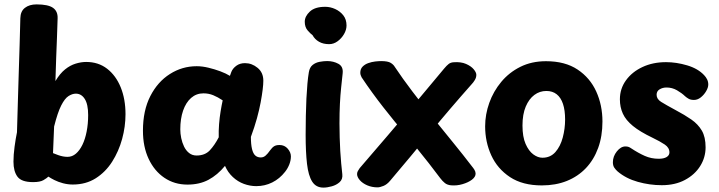

<svg xmlns="http://www.w3.org/2000/svg" viewBox="-20 -835 3271 874"><path d="M72.6 -752Q73.3 -783.9 93.6 -799.4Q113.8 -815 146.3 -815Q199 -815 221.2 -799.4Q243.3 -783.9 242.3 -752Q241.3 -706 239.3 -663.2Q237.3 -620.4 235.8 -573.7Q234.3 -527 232.3 -466Q253 -500.6 276.2 -519.1Q299.3 -537.7 324.3 -545.3Q349.2 -553 372.3 -553Q427.7 -553 467.7 -522.1Q507.7 -491.1 529.5 -437.5Q551.3 -383.9 551.3 -315Q551.3 -258.7 535.9 -202.3Q520.4 -146 490.5 -98.9Q460.6 -51.9 415.7 -23.4Q370.8 5 311.1 5Q289.1 5 267 -0.8Q244.9 -6.7 227.6 -15.4Q210.3 -24.1 200.3 -31.1Q193.3 -24.1 177.9 -15.1Q162.6 -6 130.6 -6Q77.9 -6 59.6 -30.6Q41.3 -55.2 41.3 -99Q41.3 -130 46.3 -167Q51.3 -204 57.3 -233Q59.3 -303 61.3 -370.3Q63.3 -437.7 65.3 -502.4Q67.3 -567.2 69.3 -629.8Q71.3 -692.4 72.6 -752ZM221.3 -138Q233.8 -133 244.8 -129Q255.9 -125 266.6 -123Q277.2 -121 287.6 -121Q308.6 -121 325.6 -135.6Q342.6 -150.1 355.1 -175.7Q367.6 -201.3 374.4 -236.2Q381.3 -271.1 381.3 -311Q381.3 -360.2 365.9 -384.4Q350.6 -408.7 325.2 -408.7Q309.4 -408.7 292.2 -397.9Q275 -387.2 258.7 -355.1Q242.3 -323 226.3 -259Z M630.7 -240Q630.7 -332 664.2 -397.4Q697.7 -462.9 753.6 -498.2Q809.4 -533.6 875.2 -533.6Q900.8 -533.6 928.8 -526.8Q956.9 -520.1 982.9 -510.4Q1008.9 -500.7 1026.6 -489.7L1033.1 -507.7Q1039.4 -523.6 1055.7 -535.6Q1072 -547.6 1095.1 -547.6Q1126.8 -547.6 1152.7 -526.1Q1178.7 -504.7 1178.7 -467.6Q1178.7 -451.8 1175.7 -427.2Q1172.7 -402.6 1166.6 -369.3Q1160.4 -336 1149.6 -296.4Q1138.7 -256.9 1122.1 -212Q1122.1 -177.6 1127.2 -156.7Q1132.2 -135.9 1142.1 -127.1Q1152 -118.3 1167.1 -118.3Q1179.6 -118.3 1189.2 -126.9Q1198.9 -135.4 1209.3 -150.4Q1219 -163.9 1228.1 -169.4Q1237.1 -174.9 1252.4 -174.9Q1275.4 -174.9 1289.8 -158.1Q1304.2 -141.3 1304.2 -123Q1304.2 -105 1296.9 -86.4Q1289.6 -67.9 1277.7 -53Q1253 -21.3 1219.2 -4.5Q1185.4 12.3 1146.6 12.3Q1118.2 12.3 1090.3 2.1Q1062.4 -8.1 1039.9 -29.1Q1017.3 -50 1004.2 -79.9Q969.9 -38.3 928.9 -16.5Q888 5.3 833.3 5.3Q774.2 5.3 728.4 -25.6Q682.7 -56.4 656.7 -111.7Q630.7 -167 630.7 -240ZM800.7 -246Q800.7 -227.1 804.9 -206.4Q809.2 -185.8 817.9 -167.7Q826.7 -149.6 841 -138.3Q855.3 -127.1 874.7 -127.1Q912.8 -127.1 934.8 -150.4Q956.8 -173.8 975.7 -210Q974.9 -238.9 977.2 -269.5Q979.6 -300.1 984.3 -328.6Q989 -357.1 993.7 -378.1Q971.4 -393.1 950.6 -401.6Q929.8 -410.1 906.1 -410.1Q873.8 -410.1 849.9 -389.2Q826.1 -368.2 813.4 -331.3Q800.7 -294.4 800.7 -246Z M1367.3 -736Q1367.3 -760.7 1390.4 -782.3Q1413.4 -804 1460.3 -804Q1483.8 -804 1505.8 -793.9Q1527.9 -783.9 1542.7 -765.3Q1557.4 -746.7 1557.4 -719Q1557.4 -699.6 1546.1 -679.9Q1534.7 -660.2 1516.7 -647.1Q1498.8 -634 1478.3 -634Q1451.2 -634 1432.1 -645Q1412.9 -656 1402.6 -675.1Q1392.6 -682.1 1379.9 -697.1Q1367.3 -712.1 1367.3 -736ZM1385.9 -506.3Q1389.7 -528.7 1403.2 -539.4Q1416.7 -550.2 1435 -553.6Q1453.3 -557 1469.3 -557Q1498 -557 1520.7 -544.4Q1543.3 -531.9 1539.8 -501Q1536.6 -470 1532.9 -436.1Q1529.3 -402.2 1527.3 -362.1Q1525.3 -322 1525.3 -272Q1525.3 -240 1526.3 -208.9Q1527.3 -177.8 1528.9 -147.7Q1530.6 -117.7 1533.2 -90.9Q1535.8 -64.2 1538.2 -42Q1540.8 -19.1 1526 -5.8Q1511.2 7.4 1490.1 13.2Q1469 19 1452.3 19Q1418.4 19 1401.1 -8.3Q1383.7 -35.7 1377.5 -89.4Q1371.3 -143.1 1371.3 -221Q1371.3 -266 1372.2 -307.7Q1373 -349.3 1374.8 -386.5Q1376.7 -423.7 1379.4 -454.1Q1382.1 -484.6 1385.9 -506.3Z M1698.8 17.9Q1673.3 17.9 1651.8 8.7Q1630.3 -0.6 1617.9 -14.9Q1605.4 -29.3 1605.4 -42.7Q1605.4 -49.7 1608.9 -56.2Q1612.4 -62.7 1617.4 -69.7Q1679.4 -141.7 1743.2 -216.2Q1807 -290.8 1872 -367.6Q1937 -444.4 2001.7 -522.8Q2013.3 -536.8 2022.4 -543.8Q2031.4 -550.8 2044.7 -551.6Q2078.1 -554.1 2101.2 -544.1Q2124.2 -534.1 2136.3 -519.7Q2148.3 -505.3 2148.3 -494.3Q2148.3 -481.9 2141.3 -470.5Q2134.3 -459.1 2128.3 -453.1Q2026.3 -338.1 1936.4 -228.6Q1846.4 -119.1 1755.4 -11.7Q1741.4 4.9 1725.3 11.4Q1709.1 17.9 1698.8 17.9ZM2033.3 8.6Q2016 7 2005.2 -1.7Q1994.3 -10.3 1983.9 -24.1Q1957.9 -58.9 1931.9 -92.1Q1906 -125.3 1879.8 -157.3Q1853.6 -189.2 1827.6 -220.3Q1801.7 -251.3 1775.8 -282.9Q1750 -314.4 1724.7 -346.9Q1699.3 -379.3 1674.7 -413.2Q1650.1 -447 1626.1 -483Q1620.1 -494 1620.1 -504Q1620.1 -520.8 1630.4 -531.5Q1640.8 -542.2 1656.3 -547.7Q1671.9 -553.2 1687.8 -555.1Q1703.7 -556.9 1715 -556.9Q1745.7 -556.9 1758.6 -548.8Q1771.4 -540.7 1776.7 -531.2Q1812.7 -477.2 1857 -418.9Q1901.3 -360.6 1948.9 -301.6Q1996.4 -242.7 2042.8 -185.8Q2089.1 -129 2128.1 -78Q2134.1 -71 2139.6 -62.2Q2145 -53.3 2145 -44.6Q2145 -29.7 2128.2 -16.9Q2111.3 -4.2 2085.4 3.3Q2059.6 10.9 2033.3 8.6Z M2188.4 -260Q2188.4 -314 2207.2 -366.6Q2225.9 -419.2 2261.7 -462.2Q2297.4 -505.2 2348.7 -530.8Q2399.9 -556.4 2465.4 -556.4Q2552.2 -556.4 2609.1 -518.5Q2666 -480.6 2694.2 -418.3Q2722.4 -356.1 2722.4 -282Q2722.4 -215.2 2702.9 -161.6Q2683.3 -107.9 2647.1 -69.7Q2610.8 -31.6 2560.2 -11.3Q2509.6 9 2446.4 9Q2358.8 9 2301.5 -28.9Q2244.2 -66.9 2216.3 -128Q2188.4 -189.1 2188.4 -260ZM2358.4 -263.7Q2358.4 -212 2372.6 -179.8Q2386.7 -147.7 2407.5 -132.3Q2428.3 -117 2449.2 -117Q2485.3 -117 2508.2 -142.8Q2531 -168.7 2541.7 -209Q2552.4 -249.3 2552.4 -290.7Q2552.4 -332.9 2542.8 -361.8Q2533.2 -390.7 2514.2 -405.8Q2495.1 -420.9 2467.1 -420.9Q2436.8 -420.9 2412.4 -402.8Q2388 -384.7 2373.2 -349.8Q2358.4 -314.9 2358.4 -263.7Z M3185.3 -492.8Q3193.1 -484.8 3198.6 -474.1Q3204.1 -463.3 3204.1 -450.1Q3204.1 -436.6 3194.5 -420.1Q3184.9 -403.6 3170.2 -391.8Q3155.6 -380.1 3139.1 -380.1Q3124.4 -380.1 3115.3 -385.1Q3106.1 -390.1 3098.3 -397.1Q3083.7 -411.3 3061.7 -424Q3039.8 -436.7 3014.1 -436.7Q2996.7 -436.7 2982.8 -428.4Q2968.9 -420.2 2968.9 -403.6Q2968.9 -384.2 2989.4 -371.3Q3009.9 -358.4 3056.7 -333.1Q3096.3 -312.2 3126.9 -291.1Q3157.4 -269.9 3174.7 -240.7Q3191.9 -211.4 3191.9 -164.4Q3191.9 -118.2 3167.3 -79Q3142.8 -39.8 3097.9 -15.9Q3053.1 8 2992.4 8Q2937.4 8 2883.4 -7.2Q2829.4 -22.3 2791.4 -54.6Q2782.9 -62.1 2776.4 -71.6Q2769.9 -81 2769.9 -96.6Q2769.9 -123.1 2787.9 -145.8Q2806 -168.4 2826.9 -168.4Q2835 -168.4 2840.9 -166.4Q2846.8 -164.4 2853.8 -159.4Q2885.8 -138.3 2915.1 -125.3Q2944.4 -112.3 2978.4 -112.3Q3001.7 -112.3 3014.5 -120.1Q3027.3 -127.9 3027.3 -141.3Q3027.3 -162.6 3006.1 -177Q2984.8 -191.4 2950.1 -208.1Q2893.2 -235.3 2861 -261.7Q2828.8 -288 2815.3 -317.7Q2801.8 -347.3 2801.8 -382.9Q2801.8 -431.1 2829.4 -469.3Q2857 -507.6 2904.4 -529.8Q2951.8 -552.1 3011.8 -552.1Q3058.8 -552.1 3108 -537.5Q3157.2 -522.9 3185.3 -492.8Z"/></svg>

Font: Playpen Sans
Style: Regular
Weight: 400
Designer: Laura Meseguer, Veronika Burian, José Scaglione, Kostas Bartsokas, Vera Evstafieva, Tom Grace, Yorlmar Campos
Foundry: TypeTogether
Version: Version 2.000